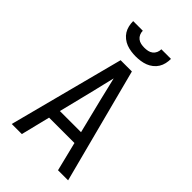

<svg xmlns="http://www.w3.org/2000/svg" viewBox="-278 -1056 1156 1156"><g transform="rotate(45 300.0 -477.5)"><path d="M60 0 188 -490 252 -735H348L412 -490L540 0H454L408 -186H192L146 0ZM210 -260H390L333 -490Q325 -525 316.5 -559.5Q308 -594 300 -628Q292 -594 283.5 -559.5Q275 -525 267 -490ZM300 -815Q280 -815 259.5 -818Q239 -821 220.5 -828Q202 -835 185.5 -848Q169 -861 158.5 -878Q148 -895 143.5 -915Q139 -935 139 -955H221Q221 -940 227 -926.5Q233 -913 244.5 -904Q256 -895 270.5 -892Q285 -889 300 -889Q315 -889 329.5 -892Q344 -895 355.5 -904Q367 -913 373 -926.5Q379 -940 379 -955H461Q461 -935 456.5 -915Q452 -895 441.5 -878Q431 -861 414.5 -848Q398 -835 379.5 -828Q361 -821 340.5 -818Q320 -815 300 -815Z"/></g></svg>

Font: Iosevka Meiseki Sans
Style: Regular
Weight: 400
Monospace: yes
Designer: Belleve Invis
Foundry: Belleve Invis
Version: Version 11.2.6; ttfautohint (v1.8.4)